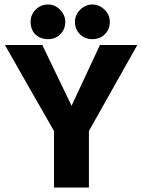

<svg xmlns="http://www.w3.org/2000/svg" viewBox="-20 -833 632 853"><path d="M116 -736Q116 -768 138.5 -790.5Q161 -813 194 -813Q224 -813 247 -789.5Q270 -766 270 -736Q270 -703 248 -681Q226 -659 194 -659Q159 -659 137.5 -680Q116 -701 116 -736ZM313 -736Q313 -767 336.5 -790Q360 -813 390 -813Q421 -813 444.5 -790Q468 -767 468 -736Q468 -703 446 -681Q424 -659 390 -659Q357 -659 335 -681Q313 -703 313 -736ZM2 -633H168Q233 -497 298 -363L424 -633H590L375 -251V0H220V-251Q105 -451 2 -633Z"/></svg>

Font: Tajawal Black
Style: Regular
Weight: 900
Designer: Boutros Fonts
Foundry: Created by Boutros International 2017
Version: Version 1.700